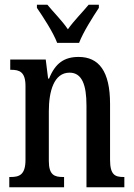

<svg xmlns="http://www.w3.org/2000/svg" viewBox="-20 -786 564 806"><path d="M220 -606H312C329 -651 370 -715 395 -753V-766H352C326 -734 290 -699 265 -663C241 -699 205 -734 179 -766H135V-753C161 -715 203 -651 220 -606ZM19 0H249V-43H244C209 -43 185 -51 185 -110V-319C185 -402 206 -481 272 -481C325 -481 343 -428 343 -343V0H502V-43H498C463 -43 442 -52 442 -115V-350C442 -487 395 -547 310 -547C250 -547 212 -521 186 -456H182L172 -536H23V-493H27C62 -493 87 -484 87 -425V-115C87 -52 61 -43 25 -43H19Z"/></svg>

Font: Noto Serif Georgian ExtraCondensed Medium
Style: Regular
Weight: 500
Width: 2
Designer: Monotype Design Team, Akaki Razmadze
Foundry: Google LLC
Version: Version 2.003